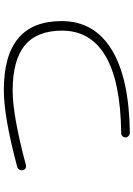

<svg xmlns="http://www.w3.org/2000/svg" viewBox="138 -856 723 1040"><g transform="rotate(-90 500.0 -336.5)"><path d="M127 -558.6Q102.5 -553.7 97.7 -576.2Q95.7 -585.9 101.1 -594.2Q106.4 -602.5 116.2 -605.5Q391.6 -678.7 532.2 -677.7Q905.3 -677.7 905.3 -365.2Q905.3 -188.5 751 -93.8Q596.7 1 300.8 4.9Q291 4.9 283.7 -1.5Q276.4 -7.8 275.4 -17.6Q274.4 -26.4 281.2 -34.2Q288.1 -42 296.9 -42Q575.2 -44.9 714.4 -126Q853.5 -207 853.5 -362.3Q853.5 -498 773.9 -564Q694.3 -629.9 528.3 -629.9Q394.5 -629.9 127 -558.6Z"/></g></svg>

Font: Rounded Mgen+ 1mn light
Style: Regular
Weight: 200
Designer: [Source Han Sans]
Ryoko NISHIZUKA  (kana & ideographs); Paul D. Hunt (Latin, Greek & Cyrillic); Wenlong ZHANG  (bopomofo
Version: Version 1.059.20150602